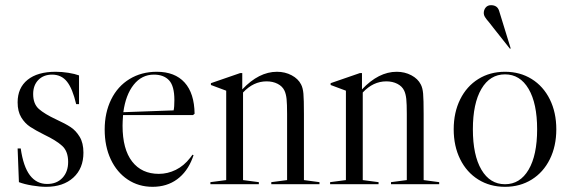

<svg xmlns="http://www.w3.org/2000/svg" viewBox="-20 -711 2207 741"><path d="M48 -316Q48 -281 62 -258Q76 -235 96.5 -221.5Q117 -208 151 -191Q197 -169 220 -148Q243 -127 243 -86Q243 -48 221 -24.5Q199 -1 162 -1Q121 -1 95.5 -34.5Q70 -68 60 -138H48L53 -8Q74 0 104 5Q134 10 158 10Q224 10 263 -25.5Q302 -61 302 -122Q302 -159 287.5 -183Q273 -207 252.5 -220.5Q232 -234 197 -250Q152 -271 130 -290.5Q108 -310 108 -348Q108 -382 128 -402.5Q148 -423 181 -423Q217 -423 238.5 -396Q260 -369 274 -309H285V-420Q269 -426 244 -430Q219 -434 195 -434Q125 -434 86.5 -403Q48 -372 48 -316Z M723 -114 727 -112 723 -101Q703 -48 663.5 -19Q624 10 569 10Q515 10 473 -18Q431 -46 407.5 -96Q384 -146 384 -211Q384 -276 409 -327Q434 -378 480 -406Q526 -434 585 -434Q655 -434 692.5 -392.5Q730 -351 731 -272L725 -267H455Q453 -241 453 -226Q453 -135 490 -87.5Q527 -40 593 -40Q627 -40 658.5 -55.5Q690 -71 714 -102ZM456 -278 650 -285Q653 -297 653 -325Q653 -379 632.5 -401Q612 -423 574 -423Q527 -423 496 -384Q465 -345 456 -278Z M1213 -8V0H1027V-8L1088 -16V-271Q1088 -310 1086 -329Q1084 -348 1078 -361Q1070 -378 1051.5 -387.5Q1033 -397 1009 -397Q958 -397 918 -354V-16L979 -8V0H792V-8L853 -16V-361L794 -383V-390L907 -429H915V-366Q979 -434 1049 -434Q1080 -434 1105.5 -420.5Q1131 -407 1142 -385Q1149 -372 1151 -349.5Q1153 -327 1153 -271V-16Z M1675 -8V0H1489V-8L1550 -16V-271Q1550 -310 1548 -329Q1546 -348 1540 -361Q1532 -378 1513.5 -387.5Q1495 -397 1471 -397Q1420 -397 1380 -354V-16L1441 -8V0H1254V-8L1315 -16V-361L1256 -383V-390L1369 -429H1377V-366Q1441 -434 1511 -434Q1542 -434 1567.5 -420.5Q1593 -407 1604 -385Q1611 -372 1613 -349.5Q1615 -327 1615 -271V-16Z M2127 -212Q2127 -147 2102 -96.5Q2077 -46 2032 -18Q1987 10 1929 10Q1871 10 1826 -18Q1781 -46 1756 -96.5Q1731 -147 1731 -212Q1731 -277 1756 -327.5Q1781 -378 1826 -406Q1871 -434 1929 -434Q1987 -434 2032 -406Q2077 -378 2102 -327.5Q2127 -277 2127 -212ZM1929 0Q1987 0 2020 -56Q2053 -112 2053 -212Q2053 -312 2020 -368Q1987 -424 1929 -424Q1871 -424 1838 -368Q1805 -312 1805 -212Q1805 -112 1838 -56Q1871 0 1929 0ZM1948 -523 1883 -605 1869 -623Q1856 -638 1851.5 -645.5Q1847 -653 1847 -660Q1847 -673 1854.5 -682Q1862 -691 1875 -691Q1899 -691 1906 -670L1951 -524Z"/></svg>

Font: Libre Caslon Display
Style: Regular
Weight: 400
Designer: Pablo Impallari, Rodrigo Fuenzalida
Foundry: Pablo Impallari, Rodrigo Fuenzalida
Version: Version 1.100; ttfautohint (v1.6) -l 8 -r 50 -G 200 -x 14 -D